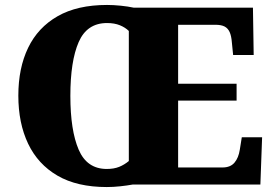

<svg xmlns="http://www.w3.org/2000/svg" viewBox="-20 -745 1103 775"><path d="M411 10Q291 10 212 -36Q133 -82 93.5 -165Q54 -248 54 -359Q54 -470 93.5 -552Q133 -634 212.5 -679.5Q292 -725 412 -725Q438 -725 467.5 -722Q497 -719 520 -714H1001L1004 -523H921L916 -573Q914 -600 907 -615.5Q900 -631 886.5 -638Q873 -645 849 -645H699V-407H935V-339H699V-69H878Q910 -69 926.5 -88.5Q943 -108 948 -141L956 -191H1038L1031 0H515Q493 4 465 7Q437 10 411 10ZM411 -63Q440 -63 461 -71.5Q482 -80 500 -95V-620Q486 -634 464 -643Q442 -652 412 -652Q331 -652 297.5 -575Q264 -498 264 -358Q264 -219 297.5 -141Q331 -63 411 -63Z"/></svg>

Font: Noto Serif Gujarati Black
Style: Regular
Weight: 900
Version: Version 2.102